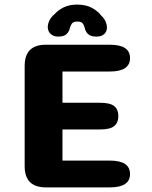

<svg xmlns="http://www.w3.org/2000/svg" viewBox="-20 -813 659 833"><path d="M544.2 -561.1Q544.2 -502.7 456.2 -502.7H251V-367.2H413.3Q458.2 -367.2 475.8 -352.4Q493.5 -337.6 493.5 -309.3Q493.5 -281.1 475.8 -266.2Q458.2 -251.3 413.3 -251.3H251V-116.3H456.2Q544.2 -116.3 544.2 -57.9Q544.2 0 456.2 0H179.2Q87 0 87 -92.2V-527.2Q87 -619 179.2 -619H456.2Q544.2 -619 544.2 -561.1ZM398.9 -654.2Q372.5 -654.2 361.4 -665.8Q350.2 -677.4 347.8 -691.2Q345.8 -701.6 339.5 -710.6Q333.2 -719.6 315.7 -719.6Q298.2 -719.6 291.8 -710.6Q285.4 -701.6 283.1 -691.2Q280.2 -676.9 269.2 -665.6Q258.3 -654.2 231.9 -654.2Q211.7 -654.2 199.5 -666Q187.3 -677.7 187.3 -695.6Q187.3 -708.5 194.2 -723.7Q201.1 -738.9 217.8 -752.6Q233.2 -769.8 257 -781.4Q280.9 -793.1 314.7 -793.1Q352.1 -793.1 378 -779.3Q403.8 -765.6 419.2 -745.5Q432.7 -732.7 438.3 -719.1Q444 -705.6 444 -693.9Q444 -676.4 432.2 -665.3Q420.5 -654.2 398.9 -654.2Z"/></svg>

Font: Sono ExtraLight
Style: Regular
Weight: 200
Designer: Tyler Finck
Foundry: Tyler Finck
Version: Version 2.112